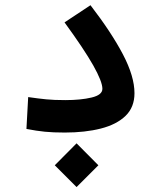

<svg xmlns="http://www.w3.org/2000/svg" viewBox="-20 -513 626 748"><path d="M232.4 3.4Q187 3.4 155 0.2Q123 -2.9 83 -10.7L89.8 -134.8Q130.4 -128.9 160.2 -126Q189.9 -123 234.4 -123Q294.9 -123 336.9 -133.1Q378.9 -143.1 378.9 -167Q378.9 -194.8 343.3 -258.1Q307.6 -321.3 231.4 -425.8L332.5 -492.7Q414.1 -386.7 459 -301Q503.9 -215.3 503.9 -149.9Q503.9 -95.2 469 -61.5Q434.1 -27.8 372.8 -12.2Q311.5 3.4 232.4 3.4ZM278.3 215.8 193.4 130.9 278.3 45.4 363.3 130.9Z"/></svg>

Font: CaskaydiaCove NF SemiBold
Style: Regular
Weight: 600
Designer: Aaron Bell
Foundry: Saja Typeworks
Version: Version 2111.001; VTT 6.35;Nerd Fonts 3.2.1